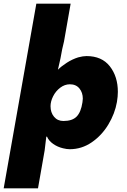

<svg xmlns="http://www.w3.org/2000/svg" viewBox="-55 -796 687 1041"><path d="M324 -339Q357 -339 375.5 -316.5Q394 -294 394 -261Q394 -255 392 -241Q384 -188 360.5 -164Q337 -140 289 -140Q257 -140 238 -163Q219 -186 219 -220Q219 -246 233 -274Q247 -302 271.5 -320.5Q296 -339 324 -339ZM-35 225H151L187 20L196 -55H200Q209 -33 233 -16Q257 1 287 8Q307 13 323 13Q388 13 442.5 -24.5Q497 -62 532.5 -121Q568 -180 579 -243Q584 -273 584 -298Q584 -381 540.5 -436.5Q497 -492 414 -492Q395 -492 369 -485Q337 -475 307.5 -456Q278 -437 259 -418Q263 -438 273 -480Q282 -533 292 -571L328 -776H142Z"/></svg>

Font: Geom Black
Style: Bold Italic
Weight: 900
Italic angle: -10°
Version: Version 1.102